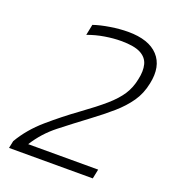

<svg xmlns="http://www.w3.org/2000/svg" viewBox="-122 -746 747 838"><g transform="rotate(20 251.0 -327.0)"><path d="M15 0 22 -34Q60 -99 122.5 -153Q185 -207 250 -254Q315 -301 354 -335Q393 -369 414 -401.5Q435 -434 443 -475Q452 -515 444.5 -544.5Q437 -574 407 -590Q377 -606 316 -606Q281 -606 241 -599.5Q201 -593 163 -579L173 -629Q205 -640 249 -647Q293 -654 331 -654Q427 -654 471 -606.5Q515 -559 497 -475Q487 -425 460.5 -387Q434 -349 395 -315Q356 -281 305 -243Q242 -196 184 -150.5Q126 -105 88 -44H413L404 0Z"/></g></svg>

Font: Kanit ExtraLight
Style: Italic
Weight: 275
Italic angle: -12°
Designer: Katatrad Team
Foundry: CadsonDemak
Version: Version 2.000; ttfautohint (v1.8.3)